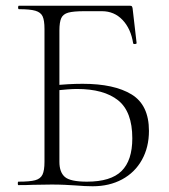

<svg xmlns="http://www.w3.org/2000/svg" viewBox="-20 -645 589 669"><path d="M241 1Q226 0 205.5 -1Q185 -2 160 -2L94 -1Q76 0 44 0Q42 0 42 -6Q42 -12 44 -12Q84 -12 102.5 -17Q121 -22 128 -36.5Q135 -51 135 -81V-544Q135 -574 128.5 -588Q122 -602 103.5 -607.5Q85 -613 46 -613Q43 -613 43 -619Q43 -625 46 -625H433Q438 -625 439.5 -623Q441 -621 442 -616L456 -495Q456 -492 450.5 -491.5Q445 -491 444 -494Q436 -545 407 -575.5Q378 -606 335 -606H274Q236 -606 218 -601Q200 -596 193.5 -582Q187 -568 187 -538V-81Q187 -45 206 -28.5Q225 -12 283 -12Q366 -12 403.5 -49Q441 -86 441 -163Q441 -256 391.5 -295.5Q342 -335 248 -335Q223 -335 165 -329L164 -347Q218 -353 268 -353Q378 -353 438.5 -316Q499 -279 499 -189Q499 -132 474.5 -88Q450 -44 405.5 -20Q361 4 303 4Q277 4 241 1Z"/></svg>

Font: Cormorant Unicase Light
Style: Regular
Weight: 300
Designer: Christian Thalmann (Catharsis Fonts)
Foundry: Catharsis Fonts
Version: Version 4.000